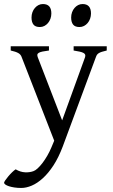

<svg xmlns="http://www.w3.org/2000/svg" viewBox="-43 -682 556 946"><path d="M482.9 -433.1Q468.3 -429.7 459 -426.8Q449.7 -423.8 443.8 -420.2Q438 -416.5 434.8 -411.9Q431.6 -407.2 429.2 -399.9L266.1 40Q245.6 94.2 220.5 132.8Q195.3 171.4 168.2 196Q141.1 220.7 113.8 232.4Q86.4 244.1 62 244.1Q43.5 244.1 27.8 241.7Q12.2 239.3 1 235.6Q-10.3 231.9 -16.6 227.3Q-22.9 222.7 -22.9 218.3Q-22.9 215.3 -17.1 206.5Q-11.2 197.8 -2.4 187.3Q6.3 176.8 16.4 167Q26.4 157.2 34.2 152.3Q57.6 166 80.8 167Q104 168 122.1 161.1Q130.9 158.2 142.6 147.5Q154.3 136.7 166.3 121.1Q178.2 105.5 189.7 85.7Q201.2 65.9 210 44.9L224.1 11.2L64 -399.9Q59.6 -413.6 46.9 -420.7Q34.2 -427.7 9.8 -433.1V-454.1H198.2V-433.1Q179.2 -430.7 167.2 -428.2Q155.3 -425.8 148.7 -422.1Q142.1 -418.5 141.1 -413.1Q140.1 -407.7 143.1 -399.9L263.2 -88.9L376 -399.9Q378.4 -407.2 376.7 -412.4Q375 -417.5 368.4 -421.1Q361.8 -424.8 349.9 -427.5Q337.9 -430.2 319.8 -433.1V-454.1H482.9ZM405.3 -615.7Q405.3 -602.1 400.9 -589.8Q396.5 -577.6 388.9 -568.6Q381.3 -559.6 371.1 -554.2Q360.8 -548.8 348.6 -548.8Q326.7 -548.8 317.1 -561Q307.6 -573.2 307.6 -595.7Q307.6 -609.4 312 -621.6Q316.4 -633.8 324.2 -642.8Q332 -651.9 342 -657Q352.1 -662.1 363.8 -662.1Q405.3 -662.1 405.3 -615.7ZM210 -615.7Q210 -602.1 205.6 -589.8Q201.2 -577.6 193.6 -568.6Q186 -559.6 175.8 -554.2Q165.5 -548.8 153.3 -548.8Q131.3 -548.8 121.8 -561Q112.3 -573.2 112.3 -595.7Q112.3 -609.4 116.7 -621.6Q121.1 -633.8 128.9 -642.8Q136.7 -651.9 146.7 -657Q156.7 -662.1 168.5 -662.1Q210 -662.1 210 -615.7Z"/></svg>

Font: Gentium Plus Am
Style: Regular
Weight: 400
Designer: J. Victor Gaultney, Annie Olsen, Iska Routamaa, Becca Hirsbrunner
Foundry: SIL International
Version: Version 5.000